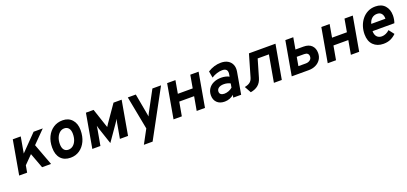

<svg xmlns="http://www.w3.org/2000/svg" viewBox="26 -1518 5741 2707"><g transform="rotate(-20 2897.0 -164.5)"><path d="M69.5 0 159.5 -511H279L236.5 -269.5L472 -511H609.5L426.5 -325.5L548 0H413.5L329 -227L207.5 -104L189 0Z M840 12Q745.5 12 693.2 -46Q641 -104 641 -209.5Q641 -302 675 -372.5Q709 -443 769.5 -483Q830 -523 909 -523Q997 -523 1049.8 -464.2Q1102.5 -405.5 1102.5 -307Q1102.5 -213 1069 -141.2Q1035.5 -69.5 976.2 -28.8Q917 12 840 12ZM849 -105Q888 -105 918.2 -129.2Q948.5 -153.5 965.5 -196.2Q982.5 -239 982.5 -294Q982.5 -348 959 -378Q935.5 -408 893 -408Q855 -408 825 -383.5Q795 -359 777.5 -316.5Q760 -274 760 -220Q760 -164.5 783 -134.8Q806 -105 849 -105Z M1434 9 1351.5 -237.5Q1345 -257 1338 -285.5Q1336.5 -273 1334.2 -258Q1332 -243 1329.5 -228L1288.5 0H1167L1257 -511H1372L1458.5 -252Q1462 -242 1465 -233.5Q1468 -225 1470 -218.5Q1481 -237 1496.5 -260L1671 -511H1793L1703 0H1581L1622.5 -234Q1625 -246.5 1627.8 -258.5Q1630.5 -270.5 1633.5 -283Q1624 -266 1614.5 -251Q1605 -236 1596.5 -224Z M1870 194 1981 -11.5 1885.5 -511H2005.5L2061 -204.5Q2063 -194.5 2065 -182.2Q2067 -170 2068 -159.5Q2077 -182 2089 -204.5L2254.5 -511H2384L2001 194Z M2385.5 0 2475.5 -511H2600L2566 -318H2789L2823 -511H2947.5L2857.5 0H2733L2770 -208H2547L2510 0Z M3152 12Q3078 12 3037 -28.8Q2996 -69.5 2996 -136Q2996 -192 3023.5 -234.2Q3051 -276.5 3101 -299.8Q3151 -323 3217.5 -323Q3250 -323 3281.8 -315.5Q3313.5 -308 3334 -295.5L3339 -324Q3357.5 -417 3265.5 -417Q3228 -417 3185.5 -403.8Q3143 -390.5 3104 -365.5L3087 -463.5Q3181.5 -523 3284 -523Q3345.5 -523 3387.8 -498.2Q3430 -473.5 3448.5 -429.2Q3467 -385 3457 -326L3400 0H3281.5L3288.5 -41Q3266 -16.5 3228.5 -2.2Q3191 12 3152 12ZM3184 -94.5Q3215.5 -94.5 3248 -106.5Q3280.5 -118.5 3306.5 -141L3316.5 -200.5Q3298 -211 3273 -217.5Q3248 -224 3220 -224Q3170.5 -224 3142.2 -203.8Q3114 -183.5 3114 -149.5Q3114 -123.5 3132.8 -109Q3151.5 -94.5 3184 -94.5Z M3540 13 3486 -85Q3536 -94 3565.2 -116Q3594.5 -138 3607 -180.5L3703 -511H4101L4010 0H3891.5L3962.5 -401.5H3794L3717 -138Q3698 -71.5 3654 -35Q3610 1.5 3540 13Z M4159 0 4249 -511H4368L4337.5 -337.5H4457.5Q4538 -337.5 4579.8 -295.5Q4621.5 -253.5 4621.5 -184Q4621.5 -128 4594.2 -86.8Q4567 -45.5 4520.2 -22.8Q4473.5 0 4414.5 0ZM4296.5 -103H4407Q4445 -103 4471.2 -122.5Q4497.5 -142 4497.5 -176Q4497.5 -234.5 4429.5 -234.5H4319.5Z M4699 0 4789 -511H4913.5L4879.5 -318H5102.5L5136.5 -511H5261L5171 0H5046.5L5083.5 -208H4860.5L4823.5 0Z M5533.5 12Q5440 12 5383 -44.5Q5326 -101 5326 -205.5Q5326 -266.5 5344.5 -323.2Q5363 -380 5398.8 -425Q5434.5 -470 5485.5 -496.5Q5536.5 -523 5601 -523Q5693 -523 5743.5 -466.8Q5794 -410.5 5794 -320.5Q5794 -263.5 5775 -209H5447.5Q5447.5 -154 5474.5 -124.5Q5501.5 -95 5548.5 -95Q5578.5 -95 5609.5 -109Q5640.5 -123 5663.5 -146L5724.5 -67Q5688 -30.5 5641.8 -9.2Q5595.5 12 5533.5 12ZM5465.5 -311.5H5678Q5679.5 -358.5 5657 -387.8Q5634.5 -417 5589.5 -417Q5542.5 -417 5510.2 -388.8Q5478 -360.5 5465.5 -311.5Z"/></g></svg>

Font: Overpass
Style: Bold Italic
Weight: 700
Italic angle: -10°
Designer: Delve Withrington, Dave Bailey, Thomas Jockin
Foundry: Delve Fonts LLC
Version: Version 4.000; ttfautohint (v1.8.3)